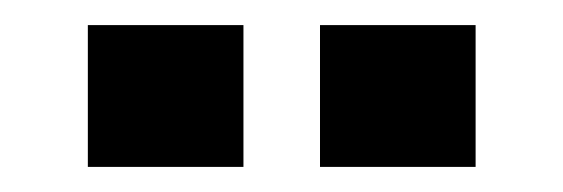

<svg xmlns="http://www.w3.org/2000/svg" viewBox="-20 -684 449 153"><path d="M359 -551H235V-664H359ZM174 -551H50V-664H174Z"/></svg>

Font: Blinker
Style: Regular
Weight: 400
Designer: Juergen Huber
Foundry: supertype
Version: 1.017